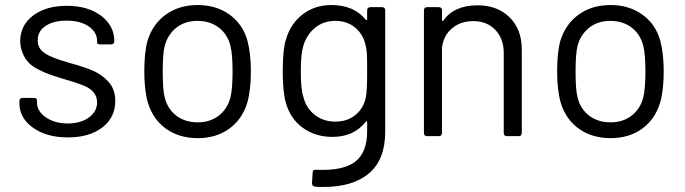

<svg xmlns="http://www.w3.org/2000/svg" viewBox="-20 -534 2687 753"><path d="M246.1 4.9Q162.1 4.9 109.1 -33.4Q56.2 -71.8 56.2 -127.9V-137.2Q56.2 -149.9 68.8 -149.9H111.8Q125 -149.9 125 -141.1V-131.8Q125 -98.1 159.7 -74Q194.3 -49.8 245.1 -49.8Q296.4 -49.8 328.6 -73.2Q360.8 -96.7 360.8 -132.8Q360.8 -177.7 306.2 -199.2Q275.4 -211.4 236.8 -222.2Q200.2 -232.9 177.5 -241Q154.8 -249 130.4 -261.5Q106 -273.9 92.5 -288.1Q79.1 -302.2 69.8 -323.2Q60.5 -344.2 59.1 -371.1Q59.1 -434.6 109.6 -472.9Q160.2 -511.2 242.2 -511.2Q324.7 -511.2 376.5 -472.2Q428.2 -433.1 428.2 -373Q428.2 -359.9 415 -359.9H374Q360.8 -359.9 360.8 -367.2V-373Q360.8 -407.7 327.9 -430.4Q294.9 -453.1 241.2 -453.1Q189.9 -453.1 158.9 -432.4Q127.9 -411.6 127.9 -376Q127.9 -343.8 155.3 -325.4Q182.6 -307.1 250 -288.1Q314 -270.5 347.7 -255.4Q381.3 -240.2 405.8 -212.9Q432.1 -183.6 432.1 -138.2Q432.1 -73.2 381.3 -34.2Q330.6 4.9 246.1 4.9Z M755.9 7.8Q683.1 7.8 631.6 -28.8Q580.1 -65.4 560.1 -130.9Q545.9 -180.2 545.9 -253.9Q545.9 -330.1 559.1 -376Q579.6 -440.4 631.1 -477.3Q682.6 -514.2 755.9 -514.2Q827.6 -514.2 879.4 -477.3Q931.2 -440.4 949.7 -377Q963.9 -325.2 963.9 -253.9Q963.9 -180.7 949.7 -130.9Q929.7 -65.4 878.4 -28.8Q827.1 7.8 755.9 7.8ZM755.9 -54.2Q803.7 -54.2 837.6 -80.3Q871.6 -106.4 883.8 -151.9Q892.1 -187.5 892.1 -252.9Q892.1 -321.8 883.8 -354Q872.6 -399.4 838.1 -425.8Q803.7 -452.1 753.9 -452.1Q706.1 -452.1 672.1 -425.8Q638.2 -399.4 626 -354Q618.2 -323.7 618.2 -252.9Q618.2 -182.1 626 -151.9Q637.2 -106.4 671.6 -80.3Q706.1 -54.2 755.9 -54.2Z M1419.9 -459V-493.2Q1419.9 -505.9 1432.6 -505.9H1478Q1490.7 -505.9 1490.7 -493.2V-17.1Q1490.7 91.8 1427.5 145.5Q1364.3 199.2 1249 199.2Q1223.6 199.2 1216.8 198.2Q1203.6 196.8 1203.6 184.1L1206.1 144Q1206.1 130.4 1218.8 131.8Q1324.2 136.7 1372.1 100.8Q1419.9 64.9 1419.9 -19V-54.2Q1419.9 -57.1 1418.2 -58.1Q1416.5 -59.1 1414.1 -56.2Q1367.7 2.9 1283.7 2.9Q1217.3 2.9 1167.7 -32.7Q1118.2 -68.4 1101.1 -130.9Q1088.9 -172.9 1088.9 -252.9Q1088.9 -343.3 1102.1 -380.9Q1120.1 -441.9 1167.5 -478Q1214.8 -514.2 1279.8 -514.2Q1367.7 -514.2 1414.1 -457Q1416.5 -454.1 1418.2 -455.1Q1419.9 -456.1 1419.9 -459ZM1415 -152.8Q1419.9 -177.7 1419.9 -253.9Q1419.9 -311 1418.9 -323.2Q1417 -345.2 1414.1 -355Q1405.3 -398.4 1373.5 -425.3Q1341.8 -452.1 1294.9 -452.1Q1249 -452.1 1216.1 -425.5Q1183.1 -398.9 1169.9 -355Q1159.7 -323.2 1159.7 -254.9Q1159.7 -182.6 1169.9 -153.8Q1180.2 -110.8 1213.9 -84Q1247.6 -57.1 1294.9 -57.1Q1342.8 -57.1 1374.5 -83.5Q1406.2 -109.9 1415 -152.8Z M1852.5 -513.2Q1931.2 -513.2 1978.8 -465.8Q2026.4 -418.5 2026.4 -339.8V-13.2Q2026.4 0 2013.7 0H1968.3Q1955.6 0 1955.6 -13.2V-326.2Q1955.6 -382.3 1922.6 -416.7Q1889.6 -451.2 1836.4 -451.2Q1785.6 -451.2 1752.2 -422.4Q1718.8 -393.6 1713.4 -346.2V-13.2Q1713.4 0 1700.7 0H1655.3Q1642.6 0 1642.6 -13.2V-493.2Q1642.6 -505.9 1655.3 -505.9H1700.7Q1713.4 -505.9 1713.4 -493.2V-456.1Q1713.4 -452.1 1716.3 -451.2Q1717.8 -450.7 1718.3 -453.1Q1761.2 -513.2 1852.5 -513.2Z M2375 7.8Q2302.2 7.8 2250.7 -28.8Q2199.2 -65.4 2179.2 -130.9Q2165 -180.2 2165 -253.9Q2165 -330.1 2178.2 -376Q2198.7 -440.4 2250.2 -477.3Q2301.8 -514.2 2375 -514.2Q2446.8 -514.2 2498.5 -477.3Q2550.3 -440.4 2568.8 -377Q2583 -325.2 2583 -253.9Q2583 -180.7 2568.8 -130.9Q2548.8 -65.4 2497.6 -28.8Q2446.3 7.8 2375 7.8ZM2375 -54.2Q2422.9 -54.2 2456.8 -80.3Q2490.7 -106.4 2502.9 -151.9Q2511.2 -187.5 2511.2 -252.9Q2511.2 -321.8 2502.9 -354Q2491.7 -399.4 2457.3 -425.8Q2422.9 -452.1 2373 -452.1Q2325.2 -452.1 2291.3 -425.8Q2257.3 -399.4 2245.1 -354Q2237.3 -323.7 2237.3 -252.9Q2237.3 -182.1 2245.1 -151.9Q2256.3 -106.4 2290.8 -80.3Q2325.2 -54.2 2375 -54.2Z"/></svg>

Font: Barlow
Style: Regular
Weight: 400
Designer: Jeremy Tribby
Foundry: Jeremy Tribby
Version: Version 1.101